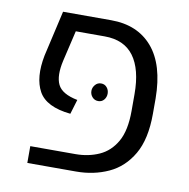

<svg xmlns="http://www.w3.org/2000/svg" viewBox="-67 -621 675 687"><g transform="rotate(10 270.5 -277.5)"><path d="M76 0V-61H240Q287 -61 326 -78.5Q365 -96 388 -136.5Q411 -177 411 -248V-309Q411 -399 376 -446.5Q341 -494 270 -494H165L139 -383Q126 -326 141 -295Q156 -264 213 -253L197 -200Q108 -209 81 -258Q54 -307 70 -389L108 -555H283Q379 -555 433 -492Q487 -429 488 -307V-251Q488 -159 456 -104Q424 -49 370.5 -24.5Q317 0 253 0ZM287 -326Q300 -326 308 -316.5Q316 -307 316 -294Q316 -281 308 -271.5Q300 -262 287 -262Q274 -262 265.5 -271.5Q257 -281 257 -294Q257 -306 265.5 -316Q274 -326 287 -326Z"/></g></svg>

Font: Assistant
Style: Regular
Weight: 400
Designer: Hebrew By Ben Nathan, Latin by Paul Hunt
Version: Version 3.000